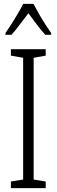

<svg xmlns="http://www.w3.org/2000/svg" viewBox="-20 -967 291 987"><path d="M215 0H36V-34L99 -44V-670L36 -681V-714H215V-681L153 -670V-44L215 -34ZM152 -947Q164 -924 181 -894.5Q198 -865 215 -838.5Q232 -812 243 -797V-788H213Q192 -811 169.5 -840.5Q147 -870 126 -899Q105 -872 81.5 -840.5Q58 -809 39 -788H8V-797Q22 -817 39 -843.5Q56 -870 72 -897.5Q88 -925 99 -947Z"/></svg>

Font: Noto Sans Tamil ExtraCondensed Light
Style: Regular
Weight: 300
Width: 2
Designer: Jelle Bosma - Monotype Design Team
Foundry: Monotype Imaging Inc.
Version: Version 2.004; ttfautohint (v1.8.4.7-5d5b)